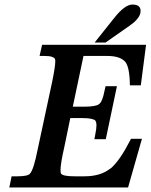

<svg xmlns="http://www.w3.org/2000/svg" viewBox="-20 -824 662 844"><path d="M444 -637H396L482 -745Q529 -804 562 -804Q598 -804 598 -776Q598 -770 596 -763Q593 -752 581 -738Q569 -724 551 -712ZM604 -214 543 0H21L31 -49H57Q103 -49 112 -61Q128 -78 146 -169L209 -463Q223 -531 223 -555Q223 -563 221 -566Q218 -571 207.5 -574.5Q197 -578 176 -578H154L165 -627H622L599 -449H551Q550 -530 530 -553Q507 -578 452 -578H347L300 -355H348Q401 -355 415 -366Q430 -376 439 -423L444 -445H494L445 -212H395L399 -234Q404 -258 404 -272.5Q404 -287 399 -294Q388 -305 340 -305H289L263 -179Q246 -105 246 -76Q246 -64 249 -60Q258 -49 308 -49H352Q423 -49 466 -84V-83Q489 -103 511 -136Q533 -169 556 -214Z"/></svg>

Font: New Athena Unicode
Style: Bold Italic
Weight: 700
Designer: J. Rusten 1997; rev. by R. Hancock 2001, 2002, rev. by D. Mastronarde 2002-2021
Foundry: Society for Classical Studies (formerly American Philological Association)
Version: Version 5.008